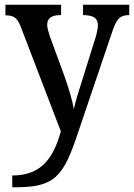

<svg xmlns="http://www.w3.org/2000/svg" viewBox="-20 -556 568 814"><path d="M32 188V238H43C214 238 249 194 313 0L454 -416C474 -478 489 -491 525 -492H528V-536H332V-492H335C375 -491 395 -480 395 -449C395 -436 391 -417 386 -400L325 -205C314 -169 300 -128 293 -93C288 -125 273 -178 254 -231L191 -403C185 -422 180 -438 180 -451C180 -478 198 -492 236 -492H239V-536H3V-491H6C40 -490 53 -481 69 -440L238 1C207 112 157 188 32 188Z"/></svg>

Font: Noto Serif Tamil SemiCondensed Medium
Style: Regular
Weight: 500
Width: 4
Designer: Indian Type Foundry, Tom Grace, and the Monotype Design Team
Foundry: Monotype Imaging Inc.
Version: Version 2.004